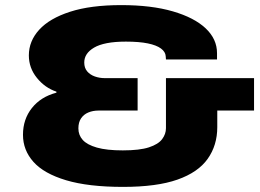

<svg xmlns="http://www.w3.org/2000/svg" viewBox="-20 -720 1017 752"><path d="M462 12Q326 12 239 -14Q152 -40 111 -86Q70 -132 70 -192Q70 -253 105 -297Q140 -341 201 -357V-361Q156 -376 124.5 -415Q93 -454 93 -503Q93 -559 133.5 -603.5Q174 -648 254.5 -674Q335 -700 455 -700Q573 -700 657 -675.5Q741 -651 785.5 -609Q830 -567 830 -512V-487H630L629 -500Q628 -517 610.5 -530Q593 -543 559 -550Q525 -557 473 -557Q430 -557 399 -551Q368 -545 348.5 -533.5Q329 -522 319.5 -507.5Q310 -493 310 -475Q310 -454 321.5 -440.5Q333 -427 351.5 -420.5Q370 -414 390 -414H519V-287H366Q344 -287 326 -279.5Q308 -272 297.5 -256.5Q287 -241 287 -217Q287 -191 304 -172Q321 -153 359.5 -142Q398 -131 461 -131Q527 -131 563.5 -143Q600 -155 615 -175Q630 -195 630 -218V-414H975V-287H831V-222Q831 -151 793.5 -98Q756 -45 675 -16.5Q594 12 462 12Z"/></svg>

Font: Archivo SemiBold SemiExpanded Black
Style: Regular
Weight: 900
Width: 6
Version: Version 2.001